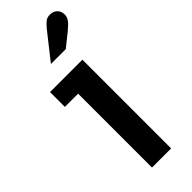

<svg xmlns="http://www.w3.org/2000/svg" viewBox="-239 -736 759 759"><g transform="rotate(-45 140.5 -356.5)"><path d="M97 0V-413H23V-496H204V0ZM104 -572 190 -681Q204 -698 214 -705.5Q224 -713 239 -713Q258 -713 269.5 -701.5Q281 -690 281 -671Q281 -658 272.5 -646Q264 -634 242 -616L187 -572Z"/></g></svg>

Font: Atkinson Hyperlegible Next Medium
Style: Regular
Weight: 500
Designer: Elliott Scott, Megan Eiswerth, Linus Boman, Theodore Petrosky, Letters from Sweden
Foundry: Applied Design Works, Letters from Sweden
Version: Version 2.001